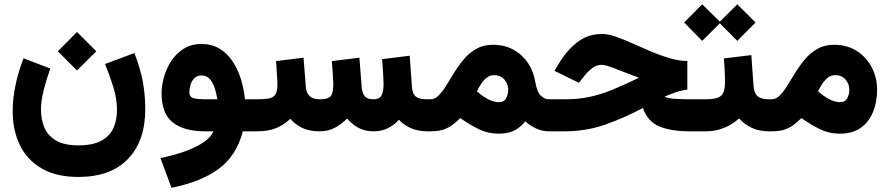

<svg xmlns="http://www.w3.org/2000/svg" viewBox="-20 -621 4206 908"><path d="M344.2 -469.7 435.5 -378.4 344.2 -287.6 253.4 -378.4ZM350.6 66.4Q418.9 66.4 459 44.7Q499 22.9 516.1 -14.9Q533.2 -52.7 533.2 -101.6Q533.2 -153.3 516.1 -209Q499 -264.6 476.6 -318.4L615.7 -370.1Q644.5 -294.9 655.8 -232.7Q667 -170.4 667 -104.5Q667 45.4 585.2 130.6Q503.4 215.8 350.6 215.8Q245.6 215.8 176.5 175.3Q107.4 134.8 73.7 64.7Q40 -5.4 40 -94.7Q40 -154.3 53.2 -218Q66.4 -281.7 91.3 -345.2L217.8 -296.9Q199.2 -244.1 186.5 -194.3Q173.8 -144.5 173.8 -102.1Q173.8 -56.2 189.9 -17.8Q206.1 20.5 244.6 43.5Q283.2 66.4 350.6 66.4Z M933.6 -413.1Q981.4 -413.1 1017.8 -391.1Q1054.2 -369.1 1079.3 -331.8Q1104.5 -294.4 1119.1 -247.6Q1133.8 -200.7 1138.2 -151.4H1170.4V0H1128.4Q1098.1 116.2 1013.7 178Q929.2 239.7 791 267.1L738.8 126.5Q797.9 114.7 850.3 96.4Q902.8 78.1 939.9 53.7Q977.1 29.3 989.3 0H949.7Q850.1 0 797.1 -42Q744.1 -84 744.1 -179.7Q744.1 -215.8 755.4 -256.3Q766.6 -296.9 789.8 -332.5Q813 -368.2 848.9 -390.6Q884.8 -413.1 933.6 -413.1ZM949.7 -151.4H1007.8Q1004.9 -171.9 997.3 -198.5Q989.7 -225.1 974.4 -244.6Q959 -264.2 932.6 -264.2Q911.6 -264.2 898.9 -251Q886.2 -237.8 880.9 -219.5Q875.5 -201.2 875.5 -185.5Q875.5 -161.1 897 -156.2Q918.5 -151.4 949.7 -151.4Z M1746.6 0Q1703.6 0 1673.1 -17.8Q1642.6 -35.6 1621.6 -60.1Q1597.2 -36.1 1565.9 -18.1Q1534.7 0 1491.2 0Q1442.9 0 1408.9 -16.4Q1375 -32.7 1353 -59.1Q1325.2 -32.2 1288.1 -16.1Q1251 0 1195.8 0H1150.9V-151.4H1196.8Q1231.4 -151.4 1252.2 -155.5Q1272.9 -159.7 1282.5 -174.6Q1292 -189.5 1292 -221.7Q1292 -229 1291 -248.8Q1290 -268.6 1288.3 -291.7Q1286.6 -314.9 1285.2 -332L1415.5 -348.1L1426.3 -210.4Q1430.7 -151.4 1492.2 -151.4Q1530.8 -151.4 1543.5 -166Q1556.2 -180.7 1556.2 -221.7Q1556.2 -228.5 1555.2 -248.3Q1554.2 -268.1 1552.5 -291.5Q1550.8 -314.9 1549.3 -332L1679.7 -348.1L1690.4 -210.4Q1692.4 -182.1 1704.6 -166.7Q1716.8 -151.4 1745.6 -151.4Q1774.4 -151.4 1784.2 -169.9Q1793.9 -188.5 1793.9 -221.7Q1793.9 -239.3 1791.7 -275.4Q1789.6 -311.5 1787.1 -341.3L1917.5 -357.4L1928.2 -210.4Q1930.7 -176.3 1947.3 -163.8Q1963.9 -151.4 2000 -151.4H2014.6V0H2001Q1957 0 1922.6 -15.1Q1888.2 -30.3 1866.7 -54.7Q1847.2 -32.2 1817.1 -16.1Q1787.1 0 1746.6 0Z M2016.6 0H1995.1L1995.6 -151.4H2014.2Q2036.6 -151.4 2054.9 -169.9Q2073.2 -188.5 2091.3 -218Q2109.4 -247.6 2129.6 -280.3Q2149.9 -313 2175 -342.5Q2200.2 -372.1 2233.4 -390.6Q2266.6 -409.2 2310.5 -409.2Q2366.7 -409.2 2408.7 -385.7Q2450.7 -362.3 2477.1 -322.8Q2503.4 -283.2 2511.2 -234.4Q2519.5 -185.5 2537.6 -168.5Q2555.7 -151.4 2575.2 -151.4H2587.9V0H2574.7Q2543.5 0 2512.9 -14.6Q2482.4 -29.3 2464.4 -47.4Q2439 -16.1 2409.2 -2.4Q2379.4 11.2 2338.9 11.2Q2287.6 11.2 2243.2 -10.7Q2198.7 -32.7 2156.7 -62.5Q2139.6 -45.9 2121.6 -31.7Q2103.5 -17.6 2078.9 -8.8Q2054.2 0 2016.6 0ZM2315.4 -265.6Q2295.9 -265.6 2280.5 -252.7Q2265.1 -239.7 2253.9 -222.2Q2242.7 -204.6 2235.4 -189.5Q2263.7 -164.1 2288.1 -151.9Q2303.7 -144 2316.9 -140.9Q2330.1 -137.7 2339.8 -137.7Q2363.8 -137.7 2373.5 -156.2Q2383.3 -174.8 2383.3 -196.8Q2383.3 -224.1 2365.2 -244.9Q2347.2 -265.6 2315.4 -265.6Z M3230.5 -332.5V-196.8Q3201.2 -193.8 3172.1 -183.3Q3143.1 -172.9 3123 -164.6Q3133.8 -156.2 3169.4 -153.8Q3205.1 -151.4 3242.7 -151.4H3269.5V0H3240.7Q3153.3 0 3097.9 -23.2Q3042.5 -46.4 3020.5 -110.4Q2931.6 -63 2841.6 -31.5Q2751.5 0 2649.9 0H2568.4V-151.4H2651.4Q2711.9 -151.4 2764.6 -162.1Q2817.4 -172.9 2873.8 -195.6Q2930.2 -218.3 3001.5 -253.4Q2925.8 -281.7 2884.5 -298.1Q2843.3 -314.5 2826.7 -314.5Q2800.8 -314.5 2779.8 -298.1Q2758.8 -281.7 2746.1 -265.1L2717.8 -229.5L2602.1 -286.1L2626.5 -326.2Q2661.1 -383.3 2710.9 -421.9Q2760.7 -460.4 2827.1 -460.4Q2855 -460.4 2891.6 -447.8Q2928.2 -435.1 2970.7 -416Q3013.2 -397 3057.9 -377.9Q3102.5 -358.9 3146.5 -345.9Q3190.4 -333 3230.5 -332.5Z M3300.8 -600.6 3384.3 -518.6 3466.8 -600.6 3553.2 -514.6 3466.8 -427.7 3384.3 -510.7 3300.8 -427.7 3215.3 -514.6ZM3250 -151.4H3318.4Q3370.6 -151.4 3389.6 -167.7Q3408.7 -184.1 3408.7 -231.4Q3408.7 -260.7 3407.2 -289.3Q3405.8 -317.9 3403.3 -344.7L3533.2 -360.4L3543.5 -215.8Q3545.9 -181.2 3562.7 -166.3Q3579.6 -151.4 3617.7 -151.4H3627.9V0H3616.7Q3568.8 0 3533.4 -17.3Q3498 -34.7 3475.1 -61Q3445.3 -33.2 3404.8 -16.6Q3364.3 0 3318.4 0H3250Z M3952.1 11.2Q3900.9 11.2 3856.4 -10.7Q3812 -32.7 3770 -62.5Q3752.9 -45.9 3734.9 -31.7Q3716.8 -17.6 3692.1 -8.8Q3667.5 0 3629.9 0H3608.4V-151.4H3627.4Q3649.9 -151.4 3668.2 -169.9Q3686.5 -188.5 3704.6 -218Q3722.7 -247.6 3742.9 -280.3Q3763.2 -313 3788.3 -342.5Q3813.5 -372.1 3846.7 -390.6Q3879.9 -409.2 3923.8 -409.2Q3986.8 -409.2 4032.7 -379.4Q4078.6 -349.6 4103.3 -301.3Q4127.9 -252.9 4127.9 -196.8Q4127.9 -138.2 4108.6 -91.1Q4089.4 -43.9 4050.5 -16.4Q4011.7 11.2 3952.1 11.2ZM3928.7 -265.6Q3909.2 -265.6 3893.8 -252.7Q3878.4 -239.7 3867.2 -222.2Q3856 -204.6 3848.6 -189.5Q3862.3 -177.2 3874.8 -168.5Q3887.2 -159.7 3897.9 -153.8Q3915 -144.5 3928.7 -141.1Q3942.4 -137.7 3953.1 -137.7Q3977.1 -137.7 3986.8 -156.2Q3996.6 -174.8 3996.6 -196.8Q3996.6 -224.1 3978.5 -244.9Q3960.4 -265.6 3928.7 -265.6Z"/></svg>

Font: Vazirmatn UI FD Black
Style: Regular
Weight: 900
Designer: Saber Rastikerdar
Foundry: Saber Rastikerdar
Version: Version 33.003